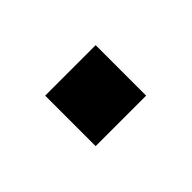

<svg xmlns="http://www.w3.org/2000/svg" viewBox="-34 -184 269 269"><g transform="rotate(45 100.0 -50.0)"><path d="M150 -100H50V0H150Z"/></g></svg>

Font: LS-VG5000 Light
Style: Regular
Weight: 400
Designer: Justin Bihan, 2021
Foundry: Justin Bihan, 2021
Version: Version 1.000;Glyphs 3.1.2 (3151)